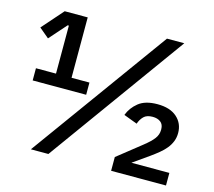

<svg xmlns="http://www.w3.org/2000/svg" viewBox="-100 -821 1051 943"><g transform="rotate(15 425.0 -349.0)"><path d="M53 -329V-391H155V-635H149L72 -548L22 -590L117 -698H234V-391H325V-329ZM132 0 637 -698H725L221 0ZM819 0H540V-70L661 -166Q694 -192 709.5 -212.5Q725 -233 725 -257V-261Q725 -285 709.5 -297Q694 -309 669 -309Q639 -309 624 -294Q609 -279 601 -256L532 -282Q546 -320 580 -347.5Q614 -375 676 -375Q740 -375 775 -344Q810 -313 810 -264Q810 -241 802 -221Q794 -201 780 -184Q766 -167 747 -151.5Q728 -136 707 -121L626 -64H819Z"/></g></svg>

Font: IBM Plex Sans Hebrew Medium
Style: Regular
Weight: 500
Designer: Mike Abbink, Paul van der Laan, Pieter van Rosmalen, Yanek Iontef
Foundry: Bold Monday
Version: Version 1.2